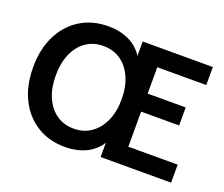

<svg xmlns="http://www.w3.org/2000/svg" viewBox="-120 -902 1287 1101"><g transform="rotate(20 523.5 -352.0)"><path d="M369 16Q270 16 196.5 -30Q123 -76 82 -158.5Q41 -241 41 -352Q41 -463 82 -545.5Q123 -628 196.5 -674Q270 -720 369 -720Q439 -720 495.5 -693Q552 -666 584 -612H596V-92H584Q552 -38 495.5 -11Q439 16 369 16ZM379 -100Q440 -100 485 -131.5Q530 -163 555.5 -219.5Q581 -276 581 -352Q581 -428 555.5 -485Q530 -542 485 -573Q440 -604 379 -604Q319 -604 274 -573Q229 -542 204 -485Q179 -428 179 -352Q179 -276 204 -219Q229 -162 274 -131Q319 -100 379 -100ZM581 0V-705H1009V-595H655L710 -662V-42L655 -110H1011V0ZM665 -324V-434H942V-324Z"/></g></svg>

Font: TikTok Sans 24pt SemiBold
Style: Regular
Weight: 600
Version: Version 4.000